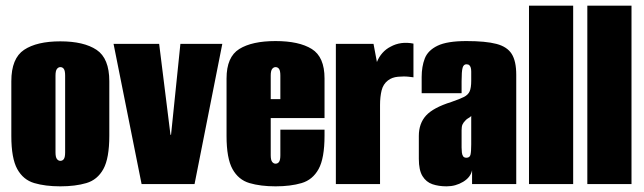

<svg xmlns="http://www.w3.org/2000/svg" viewBox="-20 -650 2275 678"><path d="M193 8Q140 8 101 -3.5Q62 -15 41 -53Q20 -91 20 -170V-363Q20 -444 65 -474Q110 -504 193 -504Q276 -504 321 -474Q366 -444 366 -363V-171Q366 -91 345 -53Q324 -15 285 -3.5Q246 8 193 8ZM193 -82Q201 -82 205.5 -88.5Q210 -95 210 -112V-383Q210 -400 205.5 -406.5Q201 -413 193 -413Q186 -413 181 -406.5Q176 -400 176 -383V-112Q176 -95 181 -88.5Q186 -82 193 -82Z M480 0 381 -495H542L582 -174H584L617 -495H765L667 0Z M953 8Q900 8 861 -3.5Q822 -15 801 -53Q780 -91 780 -170V-373Q780 -449 825 -477Q870 -505 953 -505Q1036 -505 1081 -477Q1126 -449 1126 -373V-233H936V-102Q936 -85 941 -78.5Q946 -72 953 -72Q961 -72 965.5 -78.5Q970 -85 970 -102V-192H1126V-171Q1126 -91 1105 -53Q1084 -15 1045 -3.5Q1006 8 953 8ZM936 -300H970V-383Q970 -400 965.5 -406.5Q961 -413 953 -413Q946 -413 941 -406.5Q936 -400 936 -383Z M1166 0V-495H1299L1311 -431Q1318 -449 1330.5 -463Q1343 -477 1359 -485Q1395 -505 1440 -496V-377Q1440 -377 1423.5 -379Q1407 -381 1385.5 -379Q1364 -377 1350 -366Q1333 -353 1327.5 -330.5Q1322 -308 1322 -279V0Z M1557 8Q1529 8 1507 0.5Q1485 -7 1472 -28Q1459 -49 1459 -89V-170Q1459 -214 1484.5 -242Q1510 -270 1574 -290Q1603 -300 1618 -307.5Q1633 -315 1638.5 -327.5Q1644 -340 1644 -365V-397Q1644 -405 1642.5 -410.5Q1641 -416 1637.5 -419.5Q1634 -423 1627 -423Q1617 -423 1613.5 -410.5Q1610 -398 1610 -363V-321H1469V-378Q1469 -415 1480 -443.5Q1491 -472 1525 -488.5Q1559 -505 1627 -505Q1695 -505 1733 -495Q1771 -485 1787 -459.5Q1803 -434 1803 -386V0H1647V-49Q1642 -24 1615.5 -8Q1589 8 1557 8ZM1627 -93Q1639 -93 1641.5 -104Q1644 -115 1644 -140V-241Q1642 -237 1635 -233.5Q1628 -230 1623 -224Q1616 -217 1613 -210Q1610 -203 1610 -190V-129Q1610 -120 1611 -111.5Q1612 -103 1615.5 -98Q1619 -93 1627 -93Z M1848 0V-630H2004V0Z M2054 0V-630H2210V0Z"/></svg>

Font: Alumni Sans Black
Style: Regular
Weight: 900
Designer: Robert E. Leuschke
Foundry: Robert E. Leuschke
Version: Version 1.018